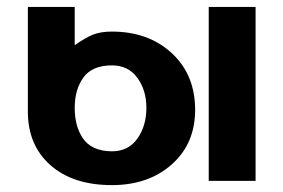

<svg xmlns="http://www.w3.org/2000/svg" viewBox="-20 -520 815 552"><path d="M541 -204.1Q541 -106.9 473.9 -47.4Q406.7 12.2 301.8 12.2Q189.9 12.2 125 -45.2Q60.1 -102.5 60.1 -199.2V-500H194.8V-390.1Q224.6 -411.1 246.8 -420.2Q269 -429.2 301.8 -429.2Q406.7 -429.2 473.9 -367.2Q541 -305.2 541 -204.1ZM400.9 -210Q400.9 -260.3 375 -296.1Q349.1 -332 301.8 -332Q245.1 -332 220 -297.4Q194.8 -262.7 194.8 -210Q194.8 -184.6 200.2 -163.3Q205.6 -142.1 217.3 -123.8Q229 -105.5 250.5 -95.2Q272 -85 301.8 -85Q349.1 -85 375 -121.6Q400.9 -158.2 400.9 -210ZM714.8 0H580.1V-500H714.8Z"/></svg>

Font: Perun
Style: Bold
Weight: 700
Foundry: Copyright (c) Stefan Peev, Context Ltd, 2016
Version: Version 1.0000